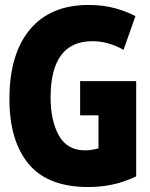

<svg xmlns="http://www.w3.org/2000/svg" viewBox="-20 -744 603 774"><path d="M336 10Q173 10 95.5 -83Q18 -176 18 -345Q18 -526 100.5 -625Q183 -724 337 -724Q396 -724 443 -711Q490 -698 526 -679L478 -543Q416 -578 353 -578Q184 -578 184 -351Q184 -257 217.5 -197.5Q251 -138 322 -138Q335 -138 349 -140Q363 -142 377 -146V-279H303V-417H529V-33Q478 -9 431 0.5Q384 10 336 10Z"/></svg>

Font: Noto Sans Mono SemiCondensed Black
Style: Regular
Weight: 900
Width: 4
Designer: Monotype Design Team
Foundry: Monotype Imaging Inc.
Version: Version 2.014; ttfautohint (v1.8.4.7-5d5b)